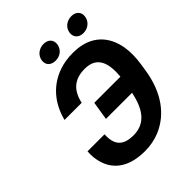

<svg xmlns="http://www.w3.org/2000/svg" viewBox="-246 -1019 1164 1164"><g transform="rotate(-45 335.5 -437.5)"><path d="M98 -469H245C264 -555 312 -602 404 -602C509 -602 533 -523 523 -415H299L280 -296H504C481 -187 435 -107 328 -107C236 -107 203 -152 208 -236H62C59 -200 63 -167 72 -137C99 -46 177 10 309 10C354 10 397 2 436 -14C554 -63 632 -173 657 -332L664 -377C672 -430 673 -478 666 -520C647 -635 572 -721 423 -721C378 -721 338 -715 302 -702C201 -667 128 -587 98 -469ZM256 -823C250 -784 276 -761 315 -761C353 -761 385 -785 391 -823C397 -860 372 -885 334 -885C296 -885 262 -861 256 -823ZM494 -823C488 -785 513 -760 552 -760C590 -760 623 -785 629 -823C635 -860 610 -885 572 -885C534 -885 500 -861 494 -823Z"/></g></svg>

Font: Asimov Pro
Style: BdObl
Weight: 700
Designer: Google
Version: Version 2.000980; 2014